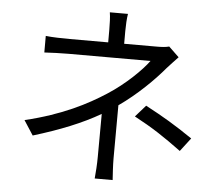

<svg xmlns="http://www.w3.org/2000/svg" viewBox="-57 -865 1113 970"><g transform="rotate(5 500.0 -379.5)"><path d="M874 -134 926 -202C833 -265 779 -297 685 -347L633 -288C727 -238 787 -198 874 -134ZM827 -605 775 -655C758 -650 735 -649 712 -649H547V-713C547 -741 549 -779 553 -801H461C465 -779 466 -741 466 -713V-649H270C237 -649 181 -650 149 -654V-570C180 -572 237 -574 272 -574C317 -574 640 -574 687 -574C653 -527 573 -448 484 -391C393 -332 268 -266 79 -221L127 -147C262 -188 372 -232 465 -286L464 -68C464 -33 461 13 458 42H549C547 11 544 -33 544 -68L545 -337C637 -401 721 -485 771 -545C787 -563 809 -586 827 -605Z"/></g></svg>

Font: ChiuKong Gothic CL
Style: Regular
Weight: 400
Designer: Ryoko NISHIZUKA 西塚涼子 (kana, bopomofo & ideographs); Paul D. Hunt (Latin, Greek & Cyrillic); Sandoll Communications 산돌커뮤니
Foundry: Adobe
Version: Version 1.300